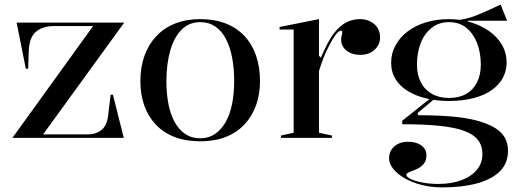

<svg xmlns="http://www.w3.org/2000/svg" viewBox="-20 -598 2276 833"><path d="M34 0 384 -485H214Q167 -485 137.5 -461.5Q108 -438 105 -381L102 -300H92L52 -500H519L167 -15H362Q399 -15 423.5 -37Q448 -59 451 -114L460 -187H470L517 0Z M849 -515Q911 -515 959.5 -496Q1008 -477 1041 -441.5Q1074 -406 1091 -356.5Q1108 -307 1108 -246Q1108 -189 1091 -141.5Q1074 -94 1041 -58.5Q1008 -23 960 -4Q912 15 849 15Q785 15 736.5 -4Q688 -23 655 -58.5Q622 -94 605.5 -141.5Q589 -189 589 -246Q589 -307 607 -356.5Q625 -406 658.5 -441.5Q692 -477 740 -496Q788 -515 849 -515ZM849 -502Q800 -502 767.5 -469Q735 -436 718.5 -378Q702 -320 702 -246Q702 -193 710.5 -148Q719 -103 737.5 -69Q756 -35 784 -16.5Q812 2 849 2Q885 2 912.5 -16.5Q940 -35 959 -68.5Q978 -102 987 -147.5Q996 -193 996 -246Q996 -302 987 -348.5Q978 -395 960 -429.5Q942 -464 914 -483Q886 -502 849 -502Z M1199 0V-10L1254 -22V-470H1193V-481L1364 -515V-356L1372 -348Q1387 -382 1401 -409Q1415 -436 1429 -454Q1454 -486 1481.5 -500.5Q1509 -515 1542 -515Q1565 -515 1584.5 -506Q1604 -497 1616.5 -479.5Q1629 -462 1629 -435Q1629 -415 1618.5 -398Q1608 -381 1589 -370.5Q1570 -360 1543 -360Q1519 -360 1500 -368.5Q1481 -377 1470.5 -392Q1460 -407 1460 -425Q1460 -433 1461.5 -438.5Q1463 -444 1464 -449.5Q1465 -455 1465 -458Q1465 -465 1460 -465Q1450 -465 1436.5 -447.5Q1423 -430 1406 -396Q1395 -376 1384 -348Q1373 -320 1364 -290V-22L1420 -10V0Z M1899 215Q1850 215 1808 204Q1766 193 1735 175Q1704 157 1686 134.5Q1668 112 1668 89Q1668 67 1679 50.5Q1690 34 1708.5 25.5Q1727 17 1750 17Q1786 17 1808 33Q1830 49 1830 75Q1830 96 1821.5 108.5Q1813 121 1800 129Q1787 137 1774 141.5Q1761 146 1752 150.5Q1743 155 1743 160Q1743 170 1762.5 179Q1782 188 1813.5 194Q1845 200 1881 200Q1939 200 1982.5 183.5Q2026 167 2049.5 138Q2073 109 2073 70Q2073 35 2054 10Q2035 -15 1994.5 -30Q1954 -45 1887.5 -52Q1821 -59 1725 -59V-74L1853 -176L1864 -168L1791 -107L1795 -98Q1877 -98 1940.5 -92.5Q2004 -87 2050 -74.5Q2096 -62 2126 -44Q2156 -26 2170 -1Q2184 24 2184 56Q2184 110 2149 145Q2114 180 2050 197.5Q1986 215 1899 215ZM1926 -160Q1874 -160 1829 -171Q1784 -182 1750 -202.5Q1716 -223 1696.5 -254Q1677 -285 1677 -326Q1677 -367 1696 -401.5Q1715 -436 1748.5 -461.5Q1782 -487 1828 -501Q1874 -515 1928 -515Q1977 -515 2021.5 -501.5Q2066 -488 2101.5 -463.5Q2137 -439 2157.5 -404Q2178 -369 2178 -326Q2178 -292 2162.5 -262Q2147 -232 2116 -209Q2085 -186 2037 -173Q1989 -160 1926 -160ZM1928 -173Q1972 -173 2002.5 -190.5Q2033 -208 2049.5 -240.5Q2066 -273 2066 -317Q2066 -369 2050 -410.5Q2034 -452 2003.5 -477Q1973 -502 1928 -502Q1884 -502 1852.5 -477Q1821 -452 1805 -410.5Q1789 -369 1789 -317Q1789 -274 1805.5 -241.5Q1822 -209 1853.5 -191Q1885 -173 1928 -173ZM2010 -492 1953 -511Q1975 -511 1997.5 -516Q2020 -521 2042 -529.5Q2064 -538 2084 -547Q2104 -556 2121.5 -564Q2139 -572 2152 -578L2180 -508H2010Z"/></svg>

Font: Kalnia
Style: Regular
Weight: 400
Designer: Frida Medrano
Foundry: Frida Medrano
Version: Version 1.105